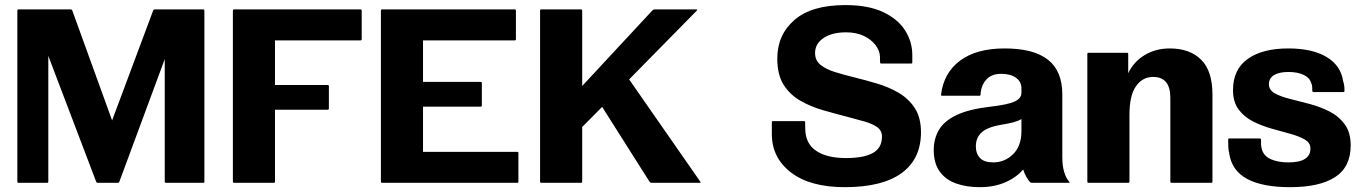

<svg xmlns="http://www.w3.org/2000/svg" viewBox="-20 -738 5496 775"><path d="M175 -512.5V-5Q175 0 170 0H55Q50 0 50 -5V-695Q50 -700 55 -700H265Q270 -700 272 -695L432.5 -252L598 -695Q600 -700 605 -700H800Q805 -700 805 -695V-5Q805 0 800 0H650Q645 0 645 -5V-499.5L462 -5Q460 0 455 0H375Q370 0 368 -5Z M1090 -395H1302.5Q1307.5 -395 1307.5 -390V-300Q1307.5 -295 1302.5 -295H1090V-5Q1090 0 1085 0H925Q920 0 920 -5V-695Q920 -700 925 -700H1435Q1440 -700 1440 -695V-580Q1440 -575 1435 -575H1090Z M1687.5 -407.5H1920Q1925 -407.5 1925 -402.5V-312.5Q1925 -307.5 1920 -307.5H1687.5V-125H2067.5Q2072.5 -125 2072.5 -120V-5Q2072.5 0 2067.5 0H1522.5Q1517.5 0 1517.5 -5V-695Q1517.5 -700 1522.5 -700H2057.5Q2062.5 -700 2062.5 -695V-580Q2062.5 -575 2057.5 -575H1687.5Z M2165 -700H2325Q2330 -700 2330 -695V-391L2612.5 -695Q2614.5 -696.5 2616.8 -698.2Q2619 -700 2622.5 -700H2789.5Q2797.5 -700 2792.5 -695L2519.5 -417.5L2806.5 -5Q2810 0 2805 0H2610Q2605 0 2601.5 -5L2410.5 -306.5L2330 -225.5V-5Q2330 0 2325 0H2165Q2160 0 2160 -5V-695Q2160 -700 2165 -700Z M3100 -249H3225Q3230 -249 3230 -245Q3230 -234.5 3230 -229Q3230 -223.5 3230.5 -217Q3231 -159 3274 -129.5Q3317 -100 3395 -100Q3467 -100 3503.5 -120.5Q3540 -141 3540 -186.5Q3540 -211.5 3520.2 -225.2Q3500.5 -239 3468 -248Q3435.5 -257 3396.5 -267.5Q3351.5 -279 3302.8 -293Q3254 -307 3211.8 -330.8Q3169.5 -354.5 3143.5 -395.2Q3117.5 -436 3117.5 -501.5Q3117.5 -597 3186.5 -657.2Q3255.5 -717.5 3392.5 -717.5Q3484.5 -717.5 3544.2 -689.5Q3604 -661.5 3633.2 -615.5Q3662.5 -569.5 3662.5 -515.5V-485.5Q3662.5 -481.5 3657.5 -481.5H3537.5Q3532.5 -481.5 3532.5 -485.5Q3532 -492.5 3532 -498.2Q3532 -504 3532 -510Q3531 -533.5 3514 -556Q3497 -578.5 3466.8 -593Q3436.5 -607.5 3395 -607.5Q3338.5 -607.5 3304.2 -584.5Q3270 -561.5 3270 -524Q3270 -494 3292 -476.2Q3314 -458.5 3350.2 -447.2Q3386.5 -436 3429 -425.5Q3474 -414.5 3521 -400.5Q3568 -386.5 3608 -363Q3648 -339.5 3672.8 -301.2Q3697.5 -263 3697.5 -204Q3697.5 -96.5 3619.5 -39.5Q3541.5 17.5 3390 17.5Q3250 17.5 3172.8 -41.8Q3095.5 -101 3095.5 -197V-244.5Q3095.5 -249 3100 -249Z M4137.5 -3Q4129.5 -12.5 4122.2 -25Q4115 -37.5 4110 -54Q4082 -21 4037 -1.8Q3992 17.5 3934.5 17.5Q3881 17.5 3839 2.5Q3797 -12.5 3773 -45.8Q3749 -79 3749 -132.5Q3749 -178 3770 -213.8Q3791 -249.5 3841 -273.5Q3891 -297.5 3978.5 -307.5Q4047.5 -315.5 4075.2 -328Q4103 -340.5 4103 -364V-381.5Q4103 -408 4081.2 -424Q4059.5 -440 4022 -440Q3981 -440 3960.2 -415.8Q3939.5 -391.5 3938 -356Q3938 -351.5 3933 -351.5H3783Q3778 -351.5 3778.5 -356Q3789 -443.5 3855 -493Q3921 -542.5 4035.5 -542.5Q4152 -542.5 4210 -497Q4268 -451.5 4268 -356.5V-104Q4268 -68.5 4275.5 -43.8Q4283 -19 4296.5 -3.5Q4299.5 0 4295 0H4145.5Q4140.5 0 4137.5 -3ZM3919 -147.5Q3919 -118 3935.8 -100.2Q3952.5 -82.5 3989 -82.5Q4035.5 -82.5 4069.2 -115.5Q4103 -148.5 4103 -209V-257.5Q4090 -249.5 4070 -244.2Q4050 -239 4024.5 -235Q3968 -226 3943.5 -204.5Q3919 -183 3919 -147.5Z M4374 -525H4529Q4534 -525 4534 -520V-442.5Q4556.5 -489.5 4601 -516Q4645.5 -542.5 4701.5 -542.5Q4782.5 -542.5 4828.2 -497.2Q4874 -452 4874 -356.5V-5Q4874 0 4869 0H4709Q4704 0 4704 -5V-344Q4704 -427.5 4634 -427.5Q4592 -427.5 4565.5 -390.2Q4539 -353 4539 -274V-5Q4539 0 4534 0H4374Q4369 0 4369 -5V-520Q4369 -525 4374 -525Z M4942 -179H5064Q5070 -179 5070 -174.5Q5070 -162 5070.2 -154Q5070.5 -146 5073.5 -135.5Q5081 -108 5110.2 -95.2Q5139.5 -82.5 5180.5 -82.5Q5269.5 -82.5 5269.5 -138.5Q5269.5 -161.5 5246.8 -174.8Q5224 -188 5188.5 -197.8Q5153 -207.5 5113 -218.8Q5073 -230 5037.5 -248Q5002 -266 4979.5 -296.2Q4957 -326.5 4957 -374.5Q4957 -458 5016.5 -500.2Q5076 -542.5 5180.5 -542.5Q5276.5 -542.5 5334.2 -508.2Q5392 -474 5401.5 -410.5Q5404 -403.5 5405.5 -394.5Q5407 -385.5 5407 -371Q5407 -366.5 5402 -366.5H5282.5Q5277 -366.5 5277 -371.5Q5277 -382.5 5276.5 -389Q5276 -395.5 5272.5 -403Q5266 -425 5241.2 -436.2Q5216.5 -447.5 5181 -447.5Q5143.5 -447.5 5122.8 -435Q5102 -422.5 5102 -398Q5102 -374.5 5125.8 -361.2Q5149.5 -348 5187 -338.8Q5224.5 -329.5 5266.8 -318.2Q5309 -307 5346.5 -288Q5384 -269 5408 -236.2Q5432 -203.5 5432 -151Q5432 -64 5369.2 -23.2Q5306.5 17.5 5187.5 17.5Q5076 17.5 5014 -15.8Q4952 -49 4941.5 -119.5Q4938.5 -132.5 4938 -146.2Q4937.5 -160 4937.5 -175Q4937.5 -179 4942 -179Z"/></svg>

Font: MFEK Sans
Style: Bold
Weight: 700
Designer: Owen Earl
Foundry: indestructible type*
Version: Version 0.001; ttfautohint (v1.8.4.7-5d5b)